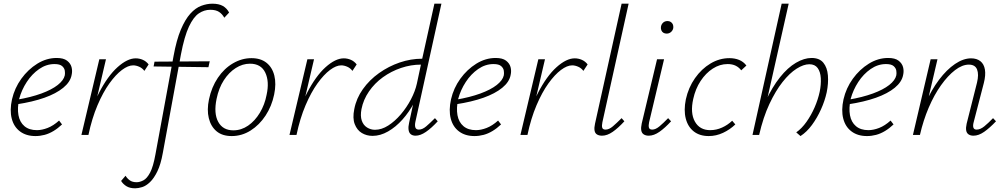

<svg xmlns="http://www.w3.org/2000/svg" viewBox="-20 -731 5442 1040"><path d="M172 6Q122 6 88.5 -19Q55 -44 43.5 -89Q32 -134 45 -193Q59 -254 95.5 -304.5Q132 -355 182 -386Q232 -417 287 -417Q324 -417 343 -402.5Q362 -388 367.5 -367.5Q373 -347 368 -325Q361 -287 322.5 -255.5Q284 -224 220.5 -201.5Q157 -179 71 -166L72 -191Q148 -204 204 -224.5Q260 -245 292.5 -270.5Q325 -296 331 -323Q333 -334 331 -348Q329 -362 316.5 -373Q304 -384 275 -384Q231 -384 192 -357Q153 -330 125 -287Q97 -244 84 -196Q73 -145 80 -107Q87 -69 112.5 -47.5Q138 -26 180 -26Q207 -26 238 -38Q269 -50 300 -78L316 -57Q294 -36 270 -21.5Q246 -7 221.5 -0.5Q197 6 172 6Z M437 0Q468 -134 515.5 -226.5Q563 -319 616.5 -367Q670 -415 715 -415Q735 -415 753.5 -407Q772 -399 785 -382L762 -347Q751 -362 734 -369.5Q717 -377 701 -377Q674 -377 640.5 -352Q607 -327 572.5 -279Q538 -231 508 -160.5Q478 -90 459 0ZM421 0 518 -410H554L458 0Z M712 289Q684 289 665.5 278Q647 267 636 249L660 221Q670 237 684 246.5Q698 256 720 256Q737 256 756.5 246Q776 236 793 204Q810 172 822 105L920 -427Q936 -515 959.5 -570.5Q983 -626 1011 -657Q1039 -688 1070 -699.5Q1101 -711 1130 -711Q1166 -711 1187.5 -698.5Q1209 -686 1221 -663L1195 -635Q1184 -655 1166.5 -666.5Q1149 -678 1119 -678Q1086 -678 1057 -658.5Q1028 -639 1003.5 -587Q979 -535 960 -436L862 97Q851 159 832.5 197Q814 235 792.5 255.5Q771 276 750 282.5Q729 289 712 289ZM812 -371 817 -397 1116 -399 1109 -367Z M1235 6Q1184 6 1153 -20Q1122 -46 1111 -91Q1100 -136 1112 -193Q1126 -259 1160 -309.5Q1194 -360 1242 -388Q1290 -416 1342 -416Q1392 -416 1423.5 -391Q1455 -366 1466 -321.5Q1477 -277 1465 -219Q1452 -156 1418.5 -105Q1385 -54 1337.5 -24Q1290 6 1235 6ZM1244 -25Q1287 -25 1324 -50.5Q1361 -76 1387.5 -120Q1414 -164 1424 -217Q1440 -289 1417 -337.5Q1394 -386 1334 -386Q1294 -386 1257 -362.5Q1220 -339 1192.5 -296.5Q1165 -254 1153 -195Q1137 -117 1162 -71Q1187 -25 1244 -25Z M1564 0Q1595 -134 1642.5 -226.5Q1690 -319 1743.5 -367Q1797 -415 1842 -415Q1862 -415 1880.5 -407Q1899 -399 1912 -382L1889 -347Q1878 -362 1861 -369.5Q1844 -377 1828 -377Q1801 -377 1767.5 -352Q1734 -327 1699.5 -279Q1665 -231 1635 -160.5Q1605 -90 1586 0ZM1548 0 1645 -410H1681L1585 0Z M1998 5Q1966 5 1940 -10.5Q1914 -26 1901.5 -58.5Q1889 -91 1899 -140Q1910 -198 1945.5 -248Q1981 -298 2033 -335Q2085 -372 2145 -392.5Q2205 -413 2267 -413L2333 -711H2371L2230 -71Q2226 -52 2230 -40.5Q2234 -29 2249 -29Q2268 -29 2288.5 -46.5Q2309 -64 2336 -91L2351 -74Q2317 -37 2287 -16.5Q2257 4 2231 4Q2215 4 2205 -4Q2195 -12 2193 -28.5Q2191 -45 2196 -66L2234 -243L2262 -277Q2250 -226 2223.5 -175.5Q2197 -125 2160.5 -84Q2124 -43 2082 -19Q2040 5 1998 5ZM2011 -28Q2047 -28 2083 -51Q2119 -74 2151 -111.5Q2183 -149 2206 -193Q2229 -237 2238 -278L2263 -395L2280 -381H2260Q2206 -381 2152.5 -363Q2099 -345 2054 -312.5Q2009 -280 1978.5 -235.5Q1948 -191 1938 -140Q1931 -103 1939.5 -78Q1948 -53 1968 -40.5Q1988 -28 2011 -28Z M2550 6Q2500 6 2466.5 -19Q2433 -44 2421.5 -89Q2410 -134 2423 -193Q2437 -254 2473.5 -304.5Q2510 -355 2560 -386Q2610 -417 2665 -417Q2702 -417 2721 -402.5Q2740 -388 2745.5 -367.5Q2751 -347 2746 -325Q2739 -287 2700.5 -255.5Q2662 -224 2598.5 -201.5Q2535 -179 2449 -166L2450 -191Q2526 -204 2582 -224.5Q2638 -245 2670.5 -270.5Q2703 -296 2709 -323Q2711 -334 2709 -348Q2707 -362 2694.5 -373Q2682 -384 2653 -384Q2609 -384 2570 -357Q2531 -330 2503 -287Q2475 -244 2462 -196Q2451 -145 2458 -107Q2465 -69 2490.5 -47.5Q2516 -26 2558 -26Q2585 -26 2616 -38Q2647 -50 2678 -78L2694 -57Q2672 -36 2648 -21.5Q2624 -7 2599.5 -0.5Q2575 6 2550 6Z M2815 0Q2846 -134 2893.5 -226.5Q2941 -319 2994.5 -367Q3048 -415 3093 -415Q3113 -415 3131.5 -407Q3150 -399 3163 -382L3140 -347Q3129 -362 3112 -369.5Q3095 -377 3079 -377Q3052 -377 3018.5 -352Q2985 -327 2950.5 -279Q2916 -231 2886 -160.5Q2856 -90 2837 0ZM2799 0 2896 -410H2932L2836 0Z M3241 4Q3225 4 3214 -2.5Q3203 -9 3200.5 -24Q3198 -39 3203 -61L3347 -711H3385L3243 -69Q3239 -50 3242 -39.5Q3245 -29 3260 -29Q3279 -29 3299.5 -46.5Q3320 -64 3347 -91L3362 -74Q3329 -38 3299 -17Q3269 4 3241 4Z M3494 4Q3478 4 3467 -3Q3456 -10 3453.5 -25Q3451 -40 3456 -62L3539 -410H3577L3496 -69Q3492 -51 3495 -40Q3498 -29 3513 -29Q3531 -29 3552 -46.5Q3573 -64 3599 -91L3615 -74Q3582 -38 3552 -17Q3522 4 3494 4ZM3591 -549Q3581 -549 3573.5 -553.5Q3566 -558 3562.5 -566.5Q3559 -575 3560 -585Q3562 -599 3571.5 -608Q3581 -617 3596 -617Q3606 -617 3613.5 -612Q3621 -607 3624.5 -599Q3628 -591 3627 -580Q3625 -567 3615 -558Q3605 -549 3591 -549Z M3819 6Q3770 6 3738 -19Q3706 -44 3694.5 -89Q3683 -134 3695 -193Q3709 -257 3744.5 -307.5Q3780 -358 3828.5 -387Q3877 -416 3931 -416Q3960 -416 3983.5 -406.5Q4007 -397 4023 -376L3995 -350Q3983 -366 3965 -375Q3947 -384 3921 -384Q3879 -384 3841 -359.5Q3803 -335 3775 -292.5Q3747 -250 3735 -195Q3718 -119 3744 -72.5Q3770 -26 3827 -26Q3860 -26 3891 -40Q3922 -54 3946 -77L3963 -57Q3934 -29 3896.5 -11.5Q3859 6 3819 6Z M4316 6 4293 -14Q4323 -35 4348.5 -71Q4374 -107 4392.5 -149.5Q4411 -192 4420 -234Q4428 -273 4426 -307.5Q4424 -342 4409 -362.5Q4394 -383 4364 -383Q4333 -383 4295 -359Q4257 -335 4219 -287Q4181 -239 4147.5 -167.5Q4114 -96 4092 0H4067Q4090 -103 4126.5 -181.5Q4163 -260 4205 -312.5Q4247 -365 4291.5 -391Q4336 -417 4376 -417Q4419 -417 4440 -391Q4461 -365 4464.5 -322.5Q4468 -280 4458 -231Q4448 -185 4427 -138.5Q4406 -92 4378 -54Q4350 -16 4316 6ZM4056 0 4214 -711H4252L4092 0Z M4676 6Q4626 6 4592.5 -19Q4559 -44 4547.5 -89Q4536 -134 4549 -193Q4563 -254 4599.5 -304.5Q4636 -355 4686 -386Q4736 -417 4791 -417Q4828 -417 4847 -402.5Q4866 -388 4871.5 -367.5Q4877 -347 4872 -325Q4865 -287 4826.5 -255.5Q4788 -224 4724.5 -201.5Q4661 -179 4575 -166L4576 -191Q4652 -204 4708 -224.5Q4764 -245 4796.5 -270.5Q4829 -296 4835 -323Q4837 -334 4835 -348Q4833 -362 4820.5 -373Q4808 -384 4779 -384Q4735 -384 4696 -357Q4657 -330 4629 -287Q4601 -244 4588 -196Q4577 -145 4584 -107Q4591 -69 4616.5 -47.5Q4642 -26 4684 -26Q4711 -26 4742 -38Q4773 -50 4804 -78L4820 -57Q4798 -36 4774 -21.5Q4750 -7 4725.5 -0.5Q4701 6 4676 6Z M5253 4Q5237 4 5226.5 -3Q5216 -10 5213.5 -24.5Q5211 -39 5216 -61L5272 -283Q5283 -328 5272.5 -354.5Q5262 -381 5228 -381Q5192 -381 5153 -351Q5114 -321 5077 -269Q5040 -217 5010.5 -148Q4981 -79 4963 0H4934Q4957 -91 4991 -167.5Q5025 -244 5066.5 -299Q5108 -354 5153 -384.5Q5198 -415 5240 -415Q5271 -415 5290.5 -399.5Q5310 -384 5315 -354Q5320 -324 5309 -281L5254 -69Q5249 -51 5252.5 -40Q5256 -29 5270 -29Q5290 -29 5311.5 -46.5Q5333 -64 5359 -91L5375 -74Q5341 -38 5311 -17Q5281 4 5253 4ZM4925 0 5021 -410H5058L4962 0Z"/></svg>

Font: Ysabeau ExtraLight
Style: Italic
Weight: 250
Italic angle: -12°
Version: Version 2.000;gftools[0.9.27.dev2+g8671c4b]